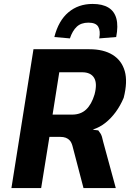

<svg xmlns="http://www.w3.org/2000/svg" viewBox="-20 -955 676 975"><path d="M38 0 150 -705H434Q506 -705 552 -676.5Q598 -648 613.5 -594Q629 -540 608 -458Q591 -418 567.5 -386Q544 -354 515 -331Q486 -308 451 -297L461 -295L479 -293Q484 -287 491 -276Q498 -265 504 -235L568 0H404L348 -214Q343 -232 334.5 -241.5Q326 -251 314 -255.5Q302 -260 285 -260H231L189 0ZM247 -373H346Q390 -373 417.5 -399Q445 -425 460 -475Q475 -531 458 -559.5Q441 -588 397 -588H281ZM335 -760 256 -767Q277 -850 327.5 -892.5Q378 -935 450 -935Q500 -935 530.5 -916.5Q561 -898 571 -860.5Q581 -823 570 -767L484 -760Q491 -798 479 -819Q467 -840 429 -840Q392 -840 370 -819.5Q348 -799 335 -760Z"/></svg>

Font: Nunito Sans 7pt Condensed ExtraBold
Style: Italic
Weight: 800
Width: 3
Italic angle: -9°
Designer: Vernon Adams
Foundry: Vernon Adams
Version: Version 3.101;gftools[0.9.27]